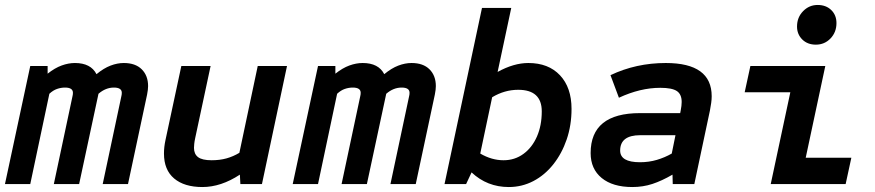

<svg xmlns="http://www.w3.org/2000/svg" viewBox="-27 -742 3527 774"><path d="M-7 0 95 -476H165V-445Q194 -468 221.5 -478Q249 -488 275 -488Q339 -488 362 -443Q391 -467 418.5 -477.5Q446 -488 472 -488Q519 -488 544.5 -462.5Q570 -437 570 -395Q570 -381 566 -361L489 0H387L462 -353Q463 -357 463.5 -360.5Q464 -364 464 -368Q464 -389 432 -389Q399 -389 370 -364L292 0H190L265 -353Q266 -357 266.5 -360.5Q267 -364 267 -368Q267 -389 235 -389Q219 -389 203 -383.5Q187 -378 172 -364L95 0Z M789 12Q716 12 675 -22.5Q634 -57 634 -123Q634 -149 640 -177L704 -476H822L760 -186Q757 -172 756 -162Q755 -152 755 -146Q755 -121 771.5 -108.5Q788 -96 826 -96Q859 -96 886 -103.5Q913 -111 938 -126L1012 -476H1130L1029 0H942L940 -38Q864 12 789 12Z M1153 0 1255 -476H1325V-445Q1354 -468 1381.5 -478Q1409 -488 1435 -488Q1499 -488 1522 -443Q1551 -467 1578.5 -477.5Q1606 -488 1632 -488Q1679 -488 1704.5 -462.5Q1730 -437 1730 -395Q1730 -381 1726 -361L1649 0H1547L1622 -353Q1623 -357 1623.5 -360.5Q1624 -364 1624 -368Q1624 -389 1592 -389Q1559 -389 1530 -364L1452 0H1350L1425 -353Q1426 -357 1426.5 -360.5Q1427 -364 1427 -368Q1427 -389 1395 -389Q1379 -389 1363 -383.5Q1347 -378 1332 -364L1255 0Z M2024 12Q1937 12 1874 -47L1852 0H1765L1916 -710H2034L1979 -452Q2044 -488 2103 -488Q2184 -488 2230.5 -438.5Q2277 -389 2277 -303Q2277 -237 2257.5 -180Q2238 -123 2203.5 -79.5Q2169 -36 2123 -12Q2077 12 2024 12ZM2003 -96Q2048 -96 2083 -121.5Q2118 -147 2137.5 -191.5Q2157 -236 2157 -293Q2157 -380 2062 -380Q2007 -380 1957 -350L1909 -123Q1955 -96 2003 -96Z M2522 12Q2443 12 2398.5 -24.5Q2354 -61 2354 -125Q2354 -286 2553 -286H2715L2717 -296Q2719 -306 2720 -315Q2721 -324 2721 -331Q2721 -362 2701.5 -375Q2682 -388 2635 -388Q2554 -388 2468 -348L2434 -439Q2537 -488 2657 -488Q2842 -488 2842 -354Q2842 -341 2840 -327Q2838 -313 2835 -297L2772 0H2685L2684 -38Q2641 -13 2603 -0.5Q2565 12 2522 12ZM2553 -88Q2589 -88 2621 -97.5Q2653 -107 2681 -123L2696 -197H2554Q2473 -197 2473 -135Q2473 -88 2553 -88Z M3080 0 3159 -370H2975L2998 -476H3300L3221 -106H3405L3382 0ZM3262 -562Q3228 -562 3207 -583Q3186 -604 3186 -635Q3186 -672 3210.5 -697Q3235 -722 3269 -722Q3303 -722 3324 -701.5Q3345 -681 3345 -649Q3345 -612 3321 -587Q3297 -562 3262 -562Z"/></svg>

Font: Sometype Mono
Style: Bold Italic
Weight: 700
Italic angle: -12°
Monospace: yes
Designer: Ryoichi Tsunekawa
Foundry: Dharma Type
Version: Version 1.000; ttfautohint (v1.8.3)